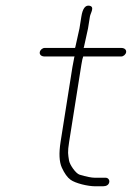

<svg xmlns="http://www.w3.org/2000/svg" viewBox="-20 -651 462 673"><path d="M363.1 -13C364.3 -20.9 358.4 -28 350.4 -28H339.4H312C301 -28 283.4 -31.5 259.3 -38.6C245.2 -42.7 224 -74.5 222 -88.3C218.7 -110.5 216.3 -115.6 222.4 -154L265.2 -424C267.6 -439.3 269.8 -449 271.7 -453H404.7C412.7 -453 420.9 -460.1 422.1 -468C423.4 -475.9 417.4 -483 404.7 -483H272.7C273.5 -483.7 274 -484.7 274.2 -486L288.5 -551L295.2 -593C297.2 -605.5 313.4 -627.5 293.2 -631C278.9 -633.4 269.6 -620.8 265.2 -593L258.5 -551L244.5 -488C244.1 -485.3 243.5 -483.7 242.7 -483H136.7C128.8 -483 120.6 -475.9 119.4 -468C118.1 -460.1 124.1 -453 136.7 -453H241.7C241 -452.3 240.5 -451.5 240.4 -450.5L233.7 -415L192.4 -154C186.1 -114 187.5 -83.8 196.7 -63.5C206 -43.1 216.2 -28.9 227.5 -20.8C244 -8.8 286.9 2 314.4 2H340.4C352.6 2 361.4 -2.6 363.1 -13Z"/></svg>

Font: MewTooHand
Style: Ita
Weight: 400
Designer: Mew Too, Robert Jablonski
Version: Version 0.77